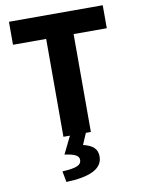

<svg xmlns="http://www.w3.org/2000/svg" viewBox="-96 -717 749 1020"><g transform="rotate(-10 278.0 -206.5)"><path d="M204 0H239L193 94C254 102 270 116 270 136C270 164 245 176 167 180L178 239C303 235 375 204 375 136C375 94 349 73 299 61L325 0H352V-528H531V-652H25V-528H204Z"/></g></svg>

Font: Giro Sans Regular
Style: Bold
Weight: 700
Designer: Paul D. Hunt
Foundry: Adobe Systems Incorporated
Version: Version 1.000;PS 1.0;hotconv 1.0.88;makeotf.lib2.5.647800